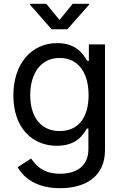

<svg xmlns="http://www.w3.org/2000/svg" viewBox="-20 -781 653 1017"><path d="M298.3 215.8C431.2 215.8 536.1 155.3 536.1 14.2V-545.9H450.7V-458.5H442.4C423.8 -487.8 388.7 -552.7 283.2 -552.7C147 -552.7 50.8 -444.3 50.8 -275.4C50.8 -104 150.4 -8.8 281.2 -8.8C386.7 -8.8 421.4 -68.8 439.9 -100.1H448.2V9.3C448.2 99.1 385.3 139.2 298.3 139.2C202.1 139.2 168 90.3 145 58.6L73.7 104.5C107.4 164.6 177.2 215.8 298.3 215.8ZM295.9 -86.9C193.4 -86.9 140.1 -165 140.1 -277.3C140.1 -386.2 191.9 -474.1 295.9 -474.1C396.5 -474.1 449.2 -393.1 449.2 -277.3C449.2 -158.2 395 -86.9 295.9 -86.9ZM225.1 -760.7H138.7V-756.3L253.4 -626H336.9L452.1 -756.3V-760.7H364.7L295.4 -675.3Z"/></svg>

Font: Raveo
Style: Regular
Weight: 400
Designer: Jakub Foglar, Rasmus Andersson (Inter)
Foundry: Jakubfoglar.com
Version: Version 1.100;Glyphs 3.2.3 (3260)